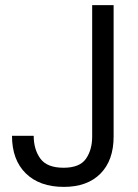

<svg xmlns="http://www.w3.org/2000/svg" viewBox="-20 -720 539 752"><path d="M230 12Q135 12 81 -41Q27 -94 27 -188H112Q112 -135 138 -99Q164 -63 229 -63Q292 -63 316.5 -98Q341 -133 341 -185V-700H425V-185Q425 -92 373.5 -40Q322 12 230 12Z"/></svg>

Font: DeepMind Sans
Style: Regular
Weight: 400
Designer: Jonny Pinhorn / Modifications: Colophon Foundry
Foundry: Colophon Foundry
Version: Version 1.002; ttfautohint (v1.8.2)